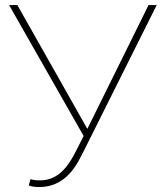

<svg xmlns="http://www.w3.org/2000/svg" viewBox="-20 -731 666 761"><path d="M48.8 -710.9C48.8 -710.9 16.1 -710.9 16.1 -710.9C16.1 -710.9 311.5 -191.9 311.5 -191.9C311.5 -191.9 278.3 -127 278.3 -127C278.3 -127 278.3 -127 278.3 -127C258.3 -87.4 236.8 -59.1 214.8 -42C192.4 -24.9 167 -16.1 138.7 -16.1C138.7 -16.1 138.7 -16.1 138.7 -16.1C122.6 -16.1 110.4 -17.6 101.1 -21C101.1 -21 93.8 3.9 93.8 3.9C93.8 3.9 93.8 3.9 93.8 3.9C103.5 8.3 117.7 10.3 136.2 10.3C136.2 10.3 136.2 10.3 136.2 10.3C201.7 10.3 253.4 -24.4 291.5 -93.3C291.5 -93.3 309.1 -126.5 309.1 -126.5C309.1 -126.5 601.1 -710.9 601.1 -710.9C601.1 -710.9 568.8 -710.9 568.8 -710.9C568.8 -710.9 326.2 -220.2 326.2 -220.2C326.2 -220.2 48.8 -710.9 48.8 -710.9Z"/></svg>

Font: WOX
Style: Regular
Weight: 500
Designer: Google
Foundry: ""
Version: ""